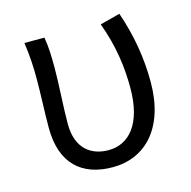

<svg xmlns="http://www.w3.org/2000/svg" viewBox="-88 -642 741 743"><g transform="rotate(-15 282.0 -270.5)"><path d="M276 13C407 13 502 -85 502 -268C502 -365 486 -459 453 -554L373 -533C409 -435 420 -349 420 -266C420 -121 358 -55 277 -55C210 -55 150 -92 150 -194C150 -260 157 -352 157 -415C157 -462 156 -502 149 -540H69C77 -484 79 -438 79 -395C79 -329 75 -264 75 -198C75 -55 152 13 276 13Z"/></g></svg>

Font: Noto Sans CJK SC DemiLight
Style: Regular
Weight: 350
Designer: Ryoko NISHIZUKA 西塚涼子 (kana, bopomofo & ideographs); Paul D. Hunt (Latin, Greek & Cyrillic); Sandoll Communications 산돌커뮤니
Foundry: Adobe
Version: Version 2.004;hotconv 1.0.118;makeotfexe 2.5.65603